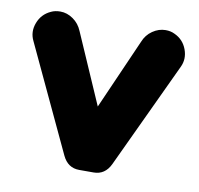

<svg xmlns="http://www.w3.org/2000/svg" viewBox="-64 -588 680 655"><g transform="rotate(10 276.0 -260.5)"><path d="M192.9 -39.1 21 -405.8Q6.3 -435.5 18.6 -467.8Q30.8 -500 62 -514.2Q75.7 -521 94.2 -521Q117.7 -521 138.7 -506.3Q159.7 -491.7 169.9 -466.8L275.9 -224.1L382.8 -466.8Q392.6 -491.7 413.8 -506.3Q435.1 -521 459 -521Q476.6 -521 490.2 -514.2Q521.5 -500 533.4 -467.8Q545.4 -435.5 530.8 -405.8L358.9 -39.1Q340.3 0 300.8 0H251Q211.4 0 192.9 -39.1Z"/></g></svg>

Font: LT Saeada
Style: Bold
Weight: 700
Designer: Daniel Lyons
Foundry: LyonsType
Version: Version 1.001